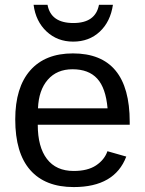

<svg xmlns="http://www.w3.org/2000/svg" viewBox="-20 -757 596 787"><path d="M134.8 -245.6H511.7V-257.3C511.7 -444.5 434.1 -538.1 278.8 -538.1C203 -538.1 144.6 -514.8 103.8 -468.3C62.9 -421.7 42.5 -354.8 42.5 -267.6C42.5 -175.8 62.9 -106.6 103.8 -60.1C144.6 -13.5 204.1 9.8 282.2 9.8C394.2 9.8 466 -31.9 497.6 -115.2L420.4 -137.2C412.3 -113.8 396.7 -94.4 373.8 -79.1C350.8 -63.8 320.3 -56.2 282.2 -56.2C234 -56.2 197.4 -72.6 172.4 -105.5C147.3 -138.3 134.8 -185.1 134.8 -245.6ZM420.9 -313H135.7C137.7 -362.8 151.1 -401.9 176 -430.4C200.9 -458.9 234.7 -473.1 277.3 -473.1C321.3 -473.1 355 -460.4 378.4 -434.8C401.9 -409.3 416 -368.7 420.9 -313ZM279.8 -586.4C323.4 -586.4 359.8 -600 388.9 -627.2C418.1 -654.4 436 -691.1 442.9 -737.3H385.7C376.3 -687.5 341.3 -662.6 280.8 -662.6C219.2 -662.6 183.9 -687.5 174.8 -737.3H117.7C123.5 -692.1 141.3 -655.6 170.9 -627.9C200.5 -600.3 236.8 -586.4 279.8 -586.4Z"/></svg>

Font: Arimo
Style: Regular
Weight: 400
Designer: Steve Matteson
Foundry: Monotype Imaging Inc.
Version: Version 1.32